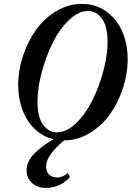

<svg xmlns="http://www.w3.org/2000/svg" viewBox="-20 -696 665 970"><path d="M211.4 253.4Q169.4 253.4 141.8 228.8Q114.3 204.1 114.3 164.6Q113.8 124.5 147 86.7Q180.2 48.8 250.5 7.3Q194.3 -5.9 153.6 -46.4Q112.8 -86.9 92.3 -143.8Q71.8 -200.7 71.8 -267.6Q71.8 -340.8 96.2 -414.1Q120.6 -487.3 162.1 -545.4Q203.6 -603.5 264.6 -639.9Q325.7 -676.3 393.1 -676.3Q464.8 -676.3 518.3 -637.2Q571.8 -598.1 598.4 -535.2Q625 -472.2 625 -395.5Q625 -322.3 600.6 -249Q576.2 -175.8 534.7 -117.7Q493.2 -59.6 432.4 -23.2Q371.6 13.2 304.2 13.2Q212.9 88.9 212.9 144.5Q212.9 171.4 228 186Q243.2 200.7 270.5 200.7Q294.9 200.7 322.8 178.7L334 197.8Q313.5 223.1 280.5 238.3Q247.6 253.4 211.4 253.4ZM267.1 -27.3Q315.9 -27.3 364.3 -73.7Q412.6 -120.1 446.8 -189Q481 -257.8 502.2 -337.6Q523.4 -417.5 523.4 -484.4Q523.4 -564.5 494.6 -602.5Q465.8 -640.6 425.3 -640.6Q376.5 -640.6 328.1 -594.2Q279.8 -547.9 245.8 -479Q211.9 -410.2 190.7 -330.3Q169.4 -250.5 169.4 -183.6Q169.4 -103.5 198 -65.4Q226.6 -27.3 267.1 -27.3Z"/></svg>

Font: Elstob 18pt SemiBold
Style: Italic
Weight: 600
Italic angle: -20°
Designer: Peter S. Baker
Version: Version 1.015